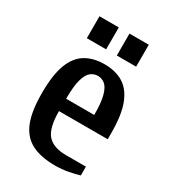

<svg xmlns="http://www.w3.org/2000/svg" viewBox="-172 -784 797 887"><g transform="rotate(30 226.5 -340.0)"><path d="M262 10Q185 10 136.5 -15Q88 -40 65 -96.5Q42 -153 42 -250Q42 -347 63.5 -403.5Q85 -460 126.5 -485Q168 -510 227 -510Q286 -510 327 -485Q368 -460 390 -403.5Q412 -347 412 -250V-217H152Q152 -127 183 -92Q214 -57 282 -57H388V-10Q366 -3 331.5 3.5Q297 10 262 10ZM152 -283H302Q302 -349 292 -385Q282 -421 265 -434.5Q248 -448 227 -448Q206 -448 189 -434.5Q172 -421 162 -385Q152 -349 152 -283ZM255 -573V-690H358V-573ZM95 -573V-690H198V-573Z"/></g></svg>

Font: Cuprum SemiBold
Style: Regular
Weight: 600
Designer: Jovanny Lemonad
Foundry: Jovanny Lemonad
Version: Version 3.000